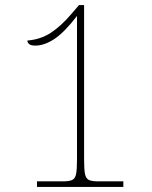

<svg xmlns="http://www.w3.org/2000/svg" viewBox="-20 -738 599 758"><path d="M126 0V-22H228Q253 -22 265 -27.5Q277 -33 280.5 -51.5Q284 -70 284 -108V-675Q234 -610 194.5 -584Q155 -558 120 -558Q102 -558 95 -564Q88 -570 88 -578Q140 -582 180.5 -608.5Q221 -635 261 -682L292 -718H312V-108Q312 -70 315.5 -51.5Q319 -33 331 -27.5Q343 -22 368 -22H467V0Z"/></svg>

Font: Noto Serif Gujarati Thin
Style: Regular
Weight: 250
Version: Version 2.102